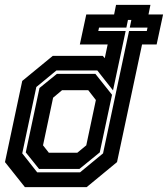

<svg xmlns="http://www.w3.org/2000/svg" viewBox="-26 -770 690 790"><path d="M76.5 0 -5.5 -103 65.5 -437 191 -540H397L405 -530.5L417 -587H302.5L329 -710.5H443.5L451.5 -750H593L585 -710.5H645L618.5 -587H558.5L455.5 -103L330.5 0ZM134.5 -75 80 -143 136.5 -408 208 -466H366.5L435 -380L384.5 -143L301 -75ZM175 -141.5H292L329 -172L368.5 -358.5L337 -399H229.5L192.5 -368L151 -172ZM127 -61H303.5L398 -139L505 -642.5H578L581 -656.5H508L514.5 -688H500.5L494 -656.5H381.5L378.5 -642.5H491L439 -398L374.5 -480H206L123.5 -412L65.5 -139Z"/></svg>

Font: Tourney
Style: Bold Italic
Weight: 700
Italic angle: -12°
Version: Version 1.015